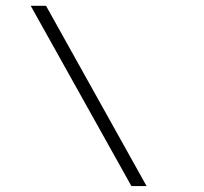

<svg xmlns="http://www.w3.org/2000/svg" viewBox="-20 -605 703 662"><path d="M85.9 -585H138.7L485.4 36.6H433.1Z"/></svg>

Font: Lancelot
Style: Regular
Weight: 400
Designer: Marion Kadi
Foundry: Marion Kadi, Anton Koovit
Version: 1.004